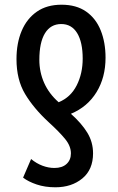

<svg xmlns="http://www.w3.org/2000/svg" viewBox="-20 -570 499 815"><path d="M241 -550Q304 -550 345.5 -521Q387 -492 407.5 -441Q428 -390 428 -325Q428 -241 389.5 -178.5Q351 -116 281 -87Q326 -47 350.5 -7Q375 33 375 81Q375 150 329.5 187.5Q284 225 215 225Q171 225 135.5 213Q100 201 78 184L112 105Q135 124 160.5 133.5Q186 143 211 143Q244 143 262.5 126Q281 109 281 81Q281 50 256.5 20Q232 -10 187 -51Q123 -110 86.5 -171Q50 -232 50 -319Q50 -387 72 -439Q94 -491 136.5 -520.5Q179 -550 241 -550ZM240 -468Q195 -468 171 -429Q147 -390 147 -316Q147 -264 167.5 -218Q188 -172 229 -136Q280 -157 305.5 -207.5Q331 -258 331 -321Q331 -391 307.5 -429.5Q284 -468 240 -468Z"/></svg>

Font: Noto Sans ExtraCondensed Medium
Style: Regular
Weight: 500
Width: 2
Designer: Monotype Design Team
Foundry: Monotype Imaging Inc.
Version: Version 2.013; ttfautohint (v1.8.4.7-5d5b)